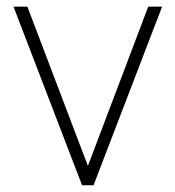

<svg xmlns="http://www.w3.org/2000/svg" viewBox="-20 -548 519 568"><path d="M233.9 -41 418.5 -528.3H459.5L256.8 0H225.1ZM61 -528.3 246.6 -40 254.9 0H222.7L20 -528.3Z"/></svg>

Font: Roboto ExtraLight
Style: Regular
Weight: 250
Designer: Christian Robertson
Foundry: Google
Version: Version 3.009; 2024